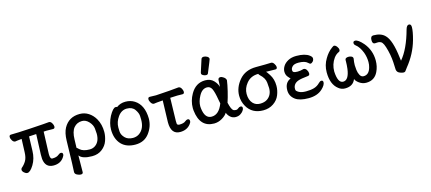

<svg xmlns="http://www.w3.org/2000/svg" viewBox="-66 -1435 5165 2301"><g transform="rotate(-15 2516.5 -284.5)"><path d="M101 23Q82 23 62 5Q42 -13 42 -31Q42 -44 51 -53Q86 -82 108.5 -120.5Q131 -159 133 -226L139 -389Q96 -386 83.5 -383Q71 -380 58 -379Q38 -379 22.5 -402Q7 -425 7 -448Q7 -472 30 -472Q99 -472 267 -482Q481 -495 507 -499Q528 -499 542.5 -475Q557 -451 557 -432Q557 -406 534 -406L450 -407L417 -405L407 -129Q407 -67 435 -67Q489 -67 515 -90Q534 -106 549 -106Q573 -106 573 -82Q573 -66 556 -43Q513 18 428 18Q327 18 314 -93Q313 -109 313 -149L323 -400L233 -395Q230 -312 227.5 -216.5Q225 -121 181 -49Q137 23 101 23Z M715 207Q695 207 669 194Q643 181 643 157Q647 127 655 -229Q657 -325 689 -384Q752 -498 887 -498Q948 -498 997 -466Q1046 -434 1077 -380Q1118 -308 1118 -214Q1118 -163 1098.5 -106Q1079 -49 1028 -9.5Q977 30 904 30Q783 30 745 -22L743 184Q743 207 715 207ZM896 -56Q938 -56 969 -80Q1025 -122 1025 -216Q1025 -236 1020 -281.5Q1015 -327 977.5 -368Q940 -409 893 -409Q830 -409 791 -363Q752 -317 750 -218L747 -116Q750 -116 774 -93Q814 -56 896 -56Z M1268 -34Q1203 -103 1203 -220Q1203 -297 1245 -380Q1293 -466 1325 -466Q1341 -466 1344 -462Q1391 -498 1455 -498Q1518 -498 1567 -467Q1672 -400 1675 -232Q1675 -134 1613.5 -52Q1552 30 1441 30Q1330 30 1268 -34ZM1433 -55Q1478 -55 1512 -79Q1583 -130 1583 -241Q1583 -249 1581.5 -286.5Q1580 -324 1548.5 -369Q1517 -414 1450 -414Q1383 -414 1338.5 -352Q1294 -290 1294 -220Q1294 -214 1295.5 -172.5Q1297 -131 1333 -93Q1369 -55 1433 -55Z M1997 23Q1884 23 1884 -127L1892 -397Q1847 -395 1820 -391Q1793 -387 1781 -386Q1761 -386 1745.5 -409.5Q1730 -433 1730 -454Q1730 -479 1753 -479L1830 -477Q2029 -489 2113 -499Q2135 -499 2149 -475.5Q2163 -452 2163 -433Q2163 -407 2140 -407L2075 -408Q2053 -408 1987 -404L1980 -118Q1980 -102 1981.5 -85Q1983 -68 2008 -65Q2065 -65 2087 -85Q2107 -101 2121 -101Q2145 -101 2145 -74Q2145 -55 2125 -32Q2079 23 1997 23Z M2473 -555Q2456 -555 2437 -565.5Q2418 -576 2418 -590Q2418 -601 2420 -603L2469 -755Q2475 -776 2502 -776Q2522 -776 2543 -764Q2564 -752 2564 -732Q2564 -727 2500 -572Q2495 -555 2473 -555ZM2417 30Q2242 30 2218 -183Q2216 -197 2216 -213Q2216 -305 2263 -386Q2327 -498 2444 -498Q2510 -498 2548.5 -457.5Q2587 -417 2596 -376Q2599 -391 2601 -459Q2603 -488 2630 -488Q2649 -488 2672 -471Q2695 -454 2698 -432Q2691 -379 2672.5 -302Q2654 -225 2635 -169Q2655 -82 2680 -66Q2693 -59 2715 -59Q2728 -59 2742.5 -72Q2757 -85 2773 -85Q2796 -85 2796 -61Q2796 -47 2782.5 -27.5Q2769 -8 2744.5 7Q2720 22 2686 22Q2650 22 2622.5 -1.5Q2595 -25 2583 -59Q2564 -26 2516.5 2Q2469 30 2417 30ZM2409 -57Q2501 -57 2549 -184L2539 -235Q2523 -331 2503.5 -371Q2484 -411 2444 -411Q2382 -411 2343 -337Q2308 -273 2308 -212Q2308 -199 2310 -186Q2325 -57 2409 -57Z M3027 30Q2889 30 2826 -80Q2791 -141 2791 -213Q2791 -316 2866 -405Q2941 -494 3076 -494Q3211 -494 3262 -497Q3284 -497 3299.5 -472Q3315 -447 3315 -431Q3315 -406 3293 -406Q3226 -408 3177 -408Q3184 -404 3215 -356Q3254 -296 3254 -214Q3254 -158 3231.5 -101Q3209 -44 3154.5 -7Q3100 30 3027 30ZM3100 -81Q3162 -124 3162 -210Q3162 -221 3157 -278.5Q3152 -336 3094 -388Q3083 -398 3080 -408Q2986 -408 2932 -341Q2883 -281 2883 -211Q2883 -136 2923 -93Q2957 -57 3011 -57Q3065 -57 3100 -81Z M3425 -10Q3365 -55 3365 -127Q3365 -224 3440 -254Q3439 -254 3414 -282.5Q3389 -311 3389 -352Q3389 -385 3409.5 -418.5Q3430 -452 3472.5 -475Q3515 -498 3575 -498Q3683 -498 3736 -457Q3762 -437 3762 -419Q3762 -395 3746.5 -379.5Q3731 -364 3720 -364Q3707 -364 3691 -381Q3658 -413 3579 -413Q3526 -413 3504.5 -391.5Q3483 -370 3483 -350Q3483 -348 3483.5 -337Q3484 -326 3497 -319Q3510 -312 3545 -312Q3580 -312 3619 -324Q3642 -324 3656.5 -301Q3671 -278 3671 -257Q3671 -231 3648 -229Q3560 -220 3525.5 -207.5Q3491 -195 3475 -172.5Q3459 -150 3459 -125Q3459 -122 3459.5 -108Q3460 -94 3491.5 -75.5Q3523 -57 3580 -57Q3638 -57 3680 -69Q3722 -81 3755 -115Q3772 -133 3788 -133Q3810 -133 3810 -109Q3810 -74 3762 -29Q3699 30 3589 30Q3479 30 3425 -10Z M4304 30Q4257 30 4218 1.5Q4179 -27 4173 -52Q4142 30 4042 30Q3996 30 3961 1Q3877 -63 3877 -213Q3877 -303 3923 -378Q3962 -445 4016 -484Q4037 -499 4042 -499Q4061 -499 4078 -477Q4095 -455 4095 -436Q4095 -418 4082 -412Q4044 -396 4017 -359Q3967 -289 3967 -199Q3974 -54 4040 -54Q4110 -54 4128 -189Q4134 -237 4134 -281V-297Q4134 -326 4180 -326Q4196 -326 4214 -318Q4232 -310 4232 -290Q4224 -246 4224 -208Q4224 -186 4228.5 -148.5Q4233 -111 4249 -82.5Q4265 -54 4294 -54Q4361 -54 4384 -139Q4393 -169 4393 -203Q4393 -265 4372 -323Q4341 -402 4297 -435Q4278 -449 4278 -468Q4278 -492 4304 -492Q4341 -492 4402 -422Q4482 -326 4482 -199Q4482 -125 4452 -63Q4408 30 4304 30Z M4768 27Q4754 27 4731 19Q4689 7 4684 -31Q4682 -50 4681.5 -86Q4681 -122 4675.5 -170.5Q4670 -219 4656.5 -272.5Q4643 -326 4629.5 -355.5Q4616 -385 4598.5 -393.5Q4581 -402 4566 -402Q4548 -402 4525 -400Q4495 -400 4495 -447Q4495 -497 4532 -497Q4629 -497 4677 -444Q4743 -376 4768 -160Q4773 -115 4774 -115V-118Q4873 -234 4935 -462Q4949 -512 4976 -512Q5004 -512 5004 -473Q5004 -419 4976 -318Q4931 -157 4820 -21Q4803 0 4794.5 13.5Q4786 27 4768 27Z"/></g></svg>

Font: LXGW ZhenKai
Style: Regular
Weight: 400
Designer: LXGW / Fontworks Inc.
Foundry: LXGW / Fontworks Inc.
Version: Version 0.800;June 8, 2025